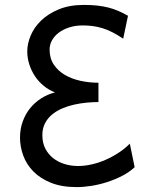

<svg xmlns="http://www.w3.org/2000/svg" viewBox="-20 -745 619 777"><path d="M478.5 -588.4Q455.6 -604 434.8 -614.5Q414.1 -625 394 -631.1Q374 -637.2 354.5 -639.6Q335 -642.1 314.9 -642.1Q285.6 -642.1 261 -634.3Q236.3 -626.5 218.5 -613.3Q200.7 -600.1 190.7 -582.3Q180.7 -564.5 180.7 -544.4Q180.7 -509.3 197.5 -483.9Q214.4 -458.5 242.2 -442.1Q270 -425.8 305.4 -418Q340.8 -410.2 378.4 -410.2V-332Q356 -332 330.3 -329.6Q304.7 -327.1 279.5 -321.5Q254.4 -315.9 231.2 -305.9Q208 -295.9 190.2 -281Q172.4 -266.1 161.9 -245.6Q151.4 -225.1 151.4 -197.8Q151.4 -167 163.3 -143.8Q175.3 -120.6 195.1 -105Q214.8 -89.4 241 -81.3Q267.1 -73.2 295.4 -73.2Q322.3 -73.2 350.6 -79.6Q378.9 -85.9 406.5 -97.9Q434.1 -109.9 459.5 -126.5Q484.9 -143.1 505.4 -163.6L524.9 -68.4Q503.4 -48.3 474.6 -33.4Q445.8 -18.6 414.1 -8.3Q382.3 2 350.1 7.1Q317.9 12.2 290.5 12.2Q229.5 12.2 186 -5.4Q142.6 -22.9 114.7 -51.5Q86.9 -80.1 74 -115.7Q61 -151.4 61 -188Q61 -223.6 72.3 -254.2Q83.5 -284.7 102.8 -308.1Q122.1 -331.5 147.9 -347.7Q173.8 -363.8 202.6 -371.1Q178.2 -380.4 157.7 -397Q137.2 -413.6 122.3 -435.5Q107.4 -457.5 98.9 -483.6Q90.3 -509.8 90.3 -537.1Q90.3 -567.4 104 -600.6Q117.7 -633.8 146 -661.4Q174.3 -689 217.5 -707Q260.7 -725.1 319.8 -725.1Q349.6 -725.1 373.8 -722.4Q397.9 -719.7 418.9 -714.4Q439.9 -709 459 -700.7Q478 -692.4 498 -681.2Z"/></svg>

Font: Andika FrenchTight
Style: Regular
Weight: 400
Designer: Victor Gaultney, Annie Olsen, Julie Remington, Don Collingsworth, Eric Hays, Becca Hirsbrunner
Foundry: SIL International
Version: Version 5.000 ; Dig1 Dig4Opn Dig7 LnSpcTght